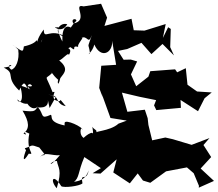

<svg xmlns="http://www.w3.org/2000/svg" viewBox="-31 -922 1159 1022"><path d="M462 0 504 2 590 -74 572 -4 660 54 702 1 730 39 769 51 853 -10 964 -31 1000 0 1028 67 1027 77 1108 41 1037 -25 1093 -86 1052 -150 1084 -187 989 -151 889 -181 849 -190 779 -175 759 -257 755 -293 740 -338 647 -327 618 -429 711 -407 800 -389 789 -361 801 -336 932 -348 930 -390 1023 -330 1058 -399 1096 -430 1018 -435 967 -471 958 -559 912 -537 901 -553 769 -543 759 -514 694 -463 666 -526 699 -595 665 -605 627 -604 597 -651 646 -661 722 -694 775 -634 834 -688 895 -627 875 -671 878 -768 864 -777 836 -720 851 -794 738 -759 681 -761 669 -822 525 -784 539 -828 507 -902 414 -888C351 -905 446 -812 359 -797C344 -826 379 -824 375 -811C383 -817 294 -739 377 -747C328 -806 297 -784 301 -701C256 -787 298 -778 270 -776C243 -790 294 -736 327 -793C282 -807 244 -737 321 -725C232 -778 203 -704 202 -765C142 -687 171 -650 194 -713C187 -673 126 -680 229 -613C196 -646 180 -681 163 -708C159 -697 134 -683 96 -675C91 -641 91 -646 34 -684C63 -668 80 -638 66 -657C74 -603 53 -556 29 -551C-15 -589 78 -575 -11 -562C56 -529 -7 -515 71 -440C95 -491 101 -490 121 -436C98 -509 175 -451 116 -464C139 -426 152 -446 76 -467C103 -370 66 -371 61 -393C123 -333 171 -406 138 -411C73 -413 133 -314 172 -356C152 -331 159 -325 89 -333C126 -271 127 -237 94 -211C132 -192 70 -238 125 -211C105 -116 160 -98 122 -104C87 -48 91 -82 110 -129C123 -113 111 -112 101 -133C146 -145 125 -156 178 -137C232 -70 198 -114 182 -84C199 -119 248 -91 288 -96C218 -12 232 -66 272 -65C277 -29 302 -20 271 80C233 37 252 -1 295 69C309 79 392 69 408 54C396 -10 428 51 441 -15C418 54 360 39 359 50C394 23 382 -3 418 -86L506 -27ZM248 -412C281 -414 266 -366 319 -357C263 -424 318 -364 259 -391C242 -420 274 -440 249 -431C209 -535 206 -493 245 -532C218 -611 217 -550 279 -497C274 -488 277 -452 290 -506C314 -537 335 -557 284 -601C299 -602 337 -651 335 -628C361 -673 313 -658 344 -671C385 -639 342 -685 386 -672C374 -682 426 -732 400 -719C436 -739 437 -679 458 -735C431 -653 440 -703 448 -638C425 -624 462 -644 471 -685C506 -607 570 -639 566 -705L587 -577L508 -572L497 -454L516 -403L510 -424L557 -294L644 -280L600 -264C551 -220 462 -227 463 -205C503 -228 472 -228 461 -246C458 -255 466 -224 464 -209C463 -235 382 -167 423 -184C384 -196 399 -259 408 -230C413 -245 316 -290 313 -268C313 -179 307 -204 331 -251C218 -269 253 -305 239 -311C182 -285 204 -313 172 -350C155 -355 245 -330 220 -407C232 -350 229 -366 233 -347L265 -404L225 -421Z"/></svg>

Font: Hussar Lance
Style: Regular
Weight: 700
Foundry: Cannot Into Space Fonts, PlusOne Fonts
Version: Version 2.27